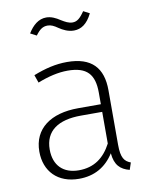

<svg xmlns="http://www.w3.org/2000/svg" viewBox="-85 -815 700 890"><g transform="rotate(-10 264.5 -370.5)"><path d="M311 -670C345 -670 374 -689 397 -736L368 -751C347 -720 332 -708 311 -708C293 -708 277 -717 259 -728C238 -742 217 -752 194 -752C158 -752 130 -728 108 -692L137 -677C156 -703 171 -714 194 -714C210 -714 224 -707 241 -695C260 -682 284 -670 311 -670ZM420 -113V-370C420 -475 369 -532 253 -532C200 -532 150 -520 94 -498L107 -461C158 -481 205 -492 249 -492C340 -492 374 -452 374 -367V-312H267C138 -312 55 -253 55 -145C55 -52 115 11 215 11C287 11 342 -20 380 -80C385 -24 410 0 453 11L464 -22C435 -33 420 -51 420 -113ZM221 -28C148 -28 104 -71 104 -146C104 -234 167 -276 274 -276H374V-127C341 -64 293 -28 221 -28Z"/></g></svg>

Font: Fira Sans ExtraLight
Style: Regular
Weight: 200
Designer: bBox Type GmbH & Carrois Corporate GbR & Edenspiekermann AG
Foundry: bBox Type GmbH & Carrois Corporate GbR & Edenspiekermann AG
Version: Version 4.300;PS 004.300;hotconv 1.0.88;makeotf.lib2.5.64775